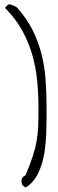

<svg xmlns="http://www.w3.org/2000/svg" viewBox="-20 -750 265 884"><path d="M79.1 84Q79.1 74.2 83 68.4Q86.9 62.5 97.7 56.6Q118.2 7.8 130.4 -29.3Q142.6 -66.4 148.4 -100.1Q154.3 -133.8 155.8 -168.5Q157.2 -203.1 157.2 -249Q157.2 -314.5 151.4 -376.5Q145.5 -438.5 128.9 -496.6Q112.3 -554.7 82.5 -608.9Q52.7 -663.1 3.9 -712.9Q3.9 -716.8 11.7 -723.6Q19.5 -730.5 23.4 -730.5Q25.4 -730.5 30.8 -728.5Q36.1 -726.6 42.5 -724.1Q48.8 -721.7 54.2 -718.3Q59.6 -714.8 60.5 -712.9Q104.5 -663.1 130.9 -609.9Q157.2 -556.6 171.4 -500Q185.5 -443.4 189.9 -383.3Q194.3 -323.2 194.3 -260.7Q194.3 -236.3 194.3 -203.6Q194.3 -170.9 192.9 -134.3Q191.4 -97.7 186.5 -60.5Q181.6 -23.4 170.9 9.8Q160.2 43 142.6 70.3Q125 97.7 97.7 113.3Q86.9 107.4 83 101.1Q79.1 94.7 79.1 84Z"/></svg>

Font: Annie Use Your Telescope
Style: Regular
Weight: 400
Version: Version 1.003 2001